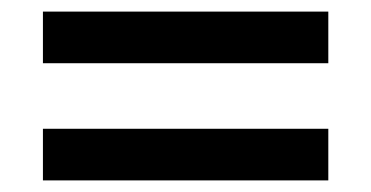

<svg xmlns="http://www.w3.org/2000/svg" viewBox="-20 -454 640 331"><path d="M546 -434V-345H54V-434ZM546 -232V-143H54V-232Z"/></svg>

Font: Muli-Bold
Style: Bold
Weight: 700
Version: Version 2.000